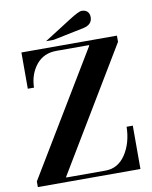

<svg xmlns="http://www.w3.org/2000/svg" viewBox="-98 -997 848 1069"><g transform="rotate(-10 325.5 -462.0)"><path d="M608 -754V-719L193 -29V-25H415Q486 -25 528.5 -89Q571 -153 573 -245H608V0H28V-32L446 -725V-729H261Q189 -729 147 -677Q105 -625 103 -549H68V-754ZM257 -792H214L365 -888Q421 -924 438 -924Q459 -924 470.5 -912.5Q482 -901 482 -881Q482 -839 432 -828Z"/></g></svg>

Font: Libre Bodoni
Style: Regular
Weight: 400
Designer: Pablo Impallari, Rodrigo Fuenzalida
Foundry: Pablo Impallari, Rodrigo Fuenzalida
Version: Version 1.001